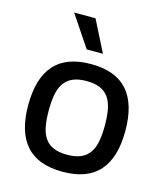

<svg xmlns="http://www.w3.org/2000/svg" viewBox="-117 -871 836 971"><g transform="rotate(15 301.0 -385.5)"><path d="M46.9 -270.2Q46.9 -410.9 109.7 -481.7Q172.6 -552.6 301.1 -552.6Q429.7 -552.6 492.5 -481.7Q555.4 -410.9 555.4 -270.2Q555.4 -130.3 492.5 -59.7Q429.7 11 301.1 11Q172.6 11 109.7 -59.7Q46.9 -130.3 46.9 -270.2ZM154.1 -270.6Q154.1 -224.8 160.5 -188.9Q166.9 -153.1 183.4 -128.4Q199.9 -103.7 228.5 -90.9Q257.1 -78.1 301.5 -78.1Q345.5 -78.1 373.9 -90.9Q402.3 -103.7 418.9 -128.4Q435.4 -153.1 441.8 -188.9Q448.2 -224.8 448.2 -270.6Q448.2 -316.4 441.8 -352.3Q435.4 -388.1 418.9 -413Q402.3 -437.9 373.9 -450.8Q345.5 -463.8 301.5 -463.8Q257.1 -463.8 228.5 -450.8Q199.9 -437.9 183.4 -413Q166.9 -388.1 160.5 -352.3Q154.1 -316.4 154.1 -270.6ZM262.1 -782 344.8 -618.3H259.9L150.2 -782Z"/></g></svg>

Font: Cannonade Med
Style: Regular
Weight: 500
Designer: Rasmus Andersson
Foundry: rsms
Version: Version 3.012;git-f93a4a705